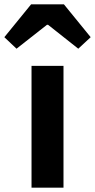

<svg xmlns="http://www.w3.org/2000/svg" viewBox="-66 -863 437 883"><path d="M79 0V-560H226V0ZM-46 -692 77 -843H228L351 -692L294 -639L155 -749H150L10 -639Z"/></svg>

Font: Noto Sans JP Thin
Style: Bold
Weight: 700
Version: Version 2.004-H2;hotconv 1.0.118;makeotfexe 2.5.65603